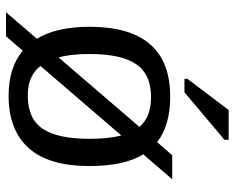

<svg xmlns="http://www.w3.org/2000/svg" viewBox="-92 -684 795 651"><g transform="rotate(90 305.5 -358.5)"><path d="M543 -264.6Q543 -126 481.9 -58.1Q420.9 9.8 304.7 9.8Q209.5 9.8 151.9 -38.1L103 18.6H21.5L111.3 -85.9Q70.8 -153.3 70.8 -264.6Q70.8 -538.1 307.6 -538.1Q405.8 -538.1 461.9 -493.7L506.3 -544.9H587.9L503.4 -446.8Q543 -381.8 543 -264.6ZM450.7 -264.6Q450.7 -327.6 439.5 -372.6L203.6 -98.1Q236.8 -55.2 303.7 -55.2Q382.8 -55.2 416.7 -106Q450.7 -156.7 450.7 -264.6ZM163.1 -264.6Q163.1 -201.2 174.8 -159.7L410.2 -433.6Q377.4 -473.1 309.1 -473.1Q231.9 -473.1 197.5 -422.6Q163.1 -372.1 163.1 -264.6ZM247.1 -586.4V-596.2L353 -736.3H454.1V-722.2L293 -586.4Z"/></g></svg>

Font: Arial
Style: Regular
Weight: 400
Designer: Steve Matteson
Foundry: Ascender Corporation
Version: Version 2.00.3